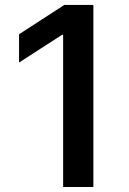

<svg xmlns="http://www.w3.org/2000/svg" viewBox="-20 -747 517 767"><path d="M353 -727.3H236.9L56.1 -610.1V-497.2L228 -608H232.2V0H353Z"/></svg>

Font: Magic Ui Pro Semi Bold
Style: Regular
Weight: 600
Designer: Stefan Endress, Andreas Faust
Version: Version 1.000;FEAKit 1.0